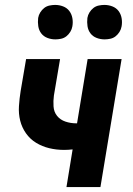

<svg xmlns="http://www.w3.org/2000/svg" viewBox="-20 -760 540 780"><path d="M250 0 275 -153Q266 -152 257 -151.5Q248 -151 240 -151Q209 -151 180 -158Q151 -165 126.5 -180Q102 -195 85.5 -218.5Q69 -242 62 -270Q55 -298 57 -329Q59 -360 64 -391L86 -520H224L199 -372Q196 -350 197.5 -327.5Q199 -305 212 -289Q225 -273 246 -266Q267 -259 289 -259H293L336 -520H474L388 0ZM405 -600Q388 -600 372.5 -606Q357 -612 347.5 -624.5Q338 -637 335.5 -653.5Q333 -670 335 -687Q337 -699 343.5 -709.5Q350 -720 359.5 -727.5Q369 -735 381 -737.5Q393 -740 404 -740Q421 -740 436.5 -734Q452 -728 461.5 -715.5Q471 -703 474 -686.5Q477 -670 474 -653Q472 -641 465.5 -630.5Q459 -620 449.5 -612.5Q440 -605 428 -602.5Q416 -600 405 -600ZM205 -600Q188 -600 172.5 -606Q157 -612 147.5 -624.5Q138 -637 135.5 -653.5Q133 -670 135 -687Q137 -699 143.5 -709.5Q150 -720 159.5 -727.5Q169 -735 181 -737.5Q193 -740 204 -740Q221 -740 236.5 -734Q252 -728 261.5 -715.5Q271 -703 274 -686.5Q277 -670 274 -653Q272 -641 265.5 -630.5Q259 -620 249.5 -612.5Q240 -605 228 -602.5Q216 -600 205 -600Z"/></svg>

Font: Iosevka SS18 Heavy
Style: Italic
Weight: 900
Italic angle: -9°
Monospace: yes
Designer: Belleve Invis
Foundry: Belleve Invis
Version: Version 25.1.1; ttfautohint (v1.8.4)